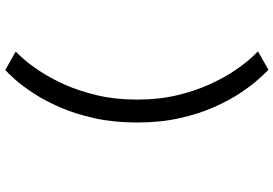

<svg xmlns="http://www.w3.org/2000/svg" viewBox="-179 -671 1068 750"><g transform="rotate(90 355.0 -296.0)"><path d="M253.5 217.5 181.5 176.5Q189 170 210.2 146Q231.5 122 258.2 81.8Q285 41.5 310.2 -14.5Q335.5 -70.5 352.2 -141.5Q369 -212.5 369 -297.5Q369 -383.5 351.8 -455Q334.5 -526.5 308.8 -582.5Q283 -638.5 255.8 -678.5Q228.5 -718.5 207.5 -741.5Q186.5 -764.5 180.5 -769.5L252.5 -810.5Q264.5 -799.5 289 -772.2Q313.5 -745 342.5 -701.8Q371.5 -658.5 398 -599Q424.5 -539.5 441.5 -464.2Q458.5 -389 458.5 -297.5Q458.5 -206.5 441.8 -131Q425 -55.5 399 4Q373 63.5 344.2 107.2Q315.5 151 291 178.5Q266.5 206 253.5 217.5Z"/></g></svg>

Font: League Mono
Style: Regular
Weight: 400
Width: 6
Designer: Tyler Finck
Foundry: The League of Moveable Type / Tyler Finck
Version: Version 2.300;RELEASE